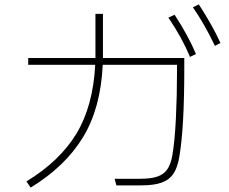

<svg xmlns="http://www.w3.org/2000/svg" viewBox="-20 -849 1040 871"><path d="M882 -829Q946 -730 980 -654L955 -641Q906 -743 855 -816ZM447 -609V-586H816V-534Q816 -272 794 -141Q786 -90 767 -61.5Q748 -33 713 -20.5Q678 -8 619 -8H508L500 -38H615Q665 -38 694 -48Q723 -58 739 -81Q755 -104 762 -145Q773 -210 778 -312.5Q783 -415 783 -526V-555H446Q437 -358 356 -225.5Q275 -93 119 2L100 -26Q251 -118 326.5 -242.5Q402 -367 412 -555H108V-586H413V-611V-786H447ZM772 -782Q833 -689 869 -604L842 -591Q805 -679 744 -769Z"/></svg>

Font: IBM Plex Sans JP ExtraLight
Style: Regular
Weight: 200
Designer: Mike Abbink; Paul van der Laan; Pieter van Rosmalen; Wujin Sim; Yejin Wi; Jinhee Kim; Boomi Park; Yona Kim; Kichan Ma
Foundry: Sandoll Inc.
Version: Version 1.001